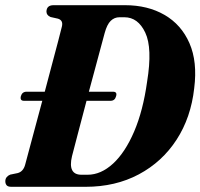

<svg xmlns="http://www.w3.org/2000/svg" viewBox="-28 -720 772 740"><path d="M-7.5 -21.5Q-7.5 -31 -2 -37.5Q3.5 -44 11.5 -47L40.5 -53Q62 -59 69 -85.5Q74.5 -106.5 84.8 -144.5Q95 -182.5 108 -231Q121 -279.5 135 -331.5H64.5Q48 -331.5 52.5 -349.5Q57.5 -366.5 74.5 -366.5H144.5Q159 -421 172.2 -471.2Q185.5 -521.5 195.8 -560Q206 -598.5 210.5 -617.5Q216.5 -641.5 195.5 -648L166.5 -654.5Q151.5 -661 151 -675Q151.5 -700 178.5 -700H453.5Q541.5 -700 606.2 -662.5Q671 -625 702.2 -553.5Q733.5 -482 720.5 -380Q708 -267 652.5 -181.5Q597 -96 507 -48Q417 0 301.5 0H16Q2.5 0 -2.5 -6Q-7.5 -12 -7.5 -21.5ZM309.5 -46.5Q361 -46.5 407.8 -89.5Q454.5 -132.5 489 -213Q523.5 -293.5 539 -405.5Q560 -534.5 532 -594Q504 -653.5 451.5 -653.5H432.5Q413 -653.5 398.8 -639.8Q384.5 -626 375.5 -593Q371 -577 361.8 -542.2Q352.5 -507.5 340.2 -461.8Q328 -416 314.5 -366.5H407.5Q424.5 -366.5 419.5 -349.5Q415 -331.5 398 -331.5H305.5Q287.5 -263.5 272 -204.2Q256.5 -145 249.5 -118Q232.5 -46.5 286 -46.5Z"/></svg>

Font: Fraunces 144pt S050
Style: Bold Italic
Weight: 700
Italic angle: -16°
Version: Version 1.000; ttfautohint (v1.8.3)